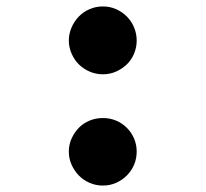

<svg xmlns="http://www.w3.org/2000/svg" viewBox="-20 -560 640 597"><path d="M194 -89Q194 -110 202.5 -129Q211 -148 225 -162.5Q239 -177 258.5 -185Q278 -193 300 -193Q322 -193 341 -185Q360 -177 374.5 -162.5Q389 -148 397 -129Q405 -110 405 -89Q405 -67 397 -48Q389 -29 374.5 -14.5Q360 0 341 8.5Q322 17 300 17Q278 17 258.5 8.5Q239 0 225 -14.5Q211 -29 202.5 -48Q194 -67 194 -89ZM194 -434Q194 -455 202.5 -474.5Q211 -494 225 -508.5Q239 -523 258.5 -531.5Q278 -540 300 -540Q322 -540 341 -531.5Q360 -523 374.5 -508.5Q389 -494 397 -474.5Q405 -455 405 -434Q405 -413 397 -393.5Q389 -374 374.5 -360Q360 -346 341 -337.5Q322 -329 300 -329Q278 -329 258.5 -337.5Q239 -346 225 -360Q211 -374 202.5 -393.5Q194 -413 194 -434Z"/></svg>

Font: Qzxlaeiskcpccdgjqmyffctclhy
Style: Regular
Weight: 700
Monospace: yes
Designer: Carrois Corporate & Edenspiekermann
Foundry: Carrois Corporate GbR & Edenspiekermann AG
Version: Version 2.001